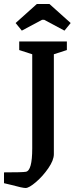

<svg xmlns="http://www.w3.org/2000/svg" viewBox="-61 -811 389 959"><path d="M-3 113 -41 104V50Q53 50 68 47Q100 42 100 -70V-540L35 -561V-604H273V-561L208 -540V-41Q208 -11 180.5 29Q153 69 118.5 98.5Q84 128 67 128Q51 128 -3 113ZM17 -696 123 -791H186L292 -696L261 -658L160 -712H149L48 -658Z"/></svg>

Font: Grenze Medium
Style: Regular
Weight: 500
Designer: Renata Polastri
Foundry: Omnibus-Type
Version: Version 1.002; ttfautohint (v1.8)